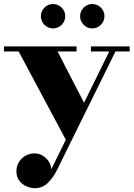

<svg xmlns="http://www.w3.org/2000/svg" viewBox="-26 -696 680 977"><path d="M267 -434 410.5 -156 314 24.5 69 -434H-6V-460H363.5V-434ZM634 -460V-434H561.5L263 171Q243.5 209.5 216.5 235.5Q189.5 261.5 151 261.5Q129.5 261.5 107.8 251.8Q86 242 71.8 222.8Q57.5 203.5 57.5 175.5Q57.5 150 70 129.2Q82.5 108.5 103.5 96.5Q124.5 84.5 149.5 84.5Q170.5 84.5 189.2 95Q208 105.5 220.8 123.5Q233.5 141.5 235 165L530 -434H436.5V-460ZM443.5 -551.5Q418 -551.5 399.8 -569.8Q381.5 -588 381.5 -613.5Q381.5 -639 399.8 -657.2Q418 -675.5 443.5 -675.5Q469 -675.5 487.2 -657.2Q505.5 -639 505.5 -613.5Q505.5 -588 487.2 -569.8Q469 -551.5 443.5 -551.5ZM243.5 -551.5Q218 -551.5 200 -569.8Q182 -588 182 -613.5Q182 -639 200 -657.2Q218 -675.5 244 -675.5Q269.5 -675.5 287.8 -657.2Q306 -639 306 -613.5Q306 -588 287.8 -569.8Q269.5 -551.5 243.5 -551.5Z"/></svg>

Font: Bodoni Moda 9pt ExtraBold
Style: Regular
Weight: 800
Designer: Owen Earl
Foundry: indestructible type
Version: Version 2.005